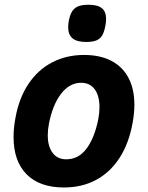

<svg xmlns="http://www.w3.org/2000/svg" viewBox="-20 -796 640 828"><path d="M38.5 -205Q38.5 -245 46.5 -287Q62 -373.5 103 -434.5Q144 -495.5 205.2 -527.2Q266.5 -559 342.5 -559Q412 -559 460.5 -533.5Q509 -508 534.2 -460Q559.5 -412 559.5 -344.5Q559.5 -308 552 -266.5Q536 -178 495.8 -115.5Q455.5 -53 394.5 -20.2Q333.5 12.5 255.5 12.5Q151 12.5 94.8 -44.2Q38.5 -101 38.5 -205ZM404 -283Q409 -309.5 409 -334.5Q409 -382.5 388.5 -410.8Q368 -439 330 -439Q279.5 -439 243 -391Q206.5 -343 191 -262Q186 -237 186 -212.5Q186 -165 206.8 -137Q227.5 -109 265.5 -109Q319 -109 353.5 -155.5Q388 -202 404 -283ZM274 -678.5Q274 -689 276.5 -705Q281.5 -732 291.2 -747.2Q301 -762.5 317.8 -769Q334.5 -775.5 361.5 -775.5Q401 -775.5 419.2 -760.8Q437.5 -746 437.5 -714Q437.5 -701 434.5 -685Q429.5 -658 420.5 -643Q411.5 -628 395.2 -621.5Q379 -615 351.5 -615Q312 -615 293 -630.5Q274 -646 274 -678.5Z"/></svg>

Font: JuliaMono ExtraBoldItalic
Style: Regular
Weight: 800
Italic angle: -9°
Monospace: yes
Designer: cormullion
Foundry: corm
Version: Version 0.049; ttfautohint (v1.8.4)